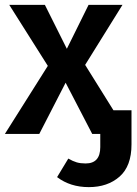

<svg xmlns="http://www.w3.org/2000/svg" viewBox="-23 -549 561 787"><path d="M341 218Q265 218 211 177L257 101Q276 112 291.5 116.5Q307 121 328 121Q388 121 388 54V0H355L246 -210L138 0H-3L173 -279L15 -529H161L251 -349L340 -529H479L326 -283L442 -97H516V43Q516 132 467 175Q418 218 341 218Z"/></svg>

Font: Trujillo Medium
Style: Regular
Weight: 500
Designer: Fira Sans original fonts by bBox Type GmbH, Carrois Corporate GbR, & Edenspiekermann AG / Changes by Cristiano Sobral
Foundry: Fira Sans original fonts by bBox Type GmbH, Carrois Corporate GbR, & Edenspiekermann AG / Changes by Cristiano Sobral
Version: Version 4.301;October 17, 2021;FontCreator 14.0.0.2814 64-bi